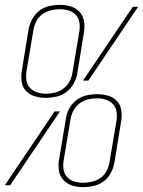

<svg xmlns="http://www.w3.org/2000/svg" viewBox="-40 -763 589 791"><path d="M149 -360Q126 -360 104.5 -366Q83 -372 68 -387.5Q53 -403 49.5 -425.5Q46 -448 50 -472L78 -644Q82 -665 93.5 -685.5Q105 -706 123 -719.5Q141 -733 163 -738Q185 -743 207 -743Q230 -743 251.5 -736.5Q273 -730 287.5 -714.5Q302 -699 306 -676.5Q310 -654 306 -631L278 -458Q274 -437 262.5 -417Q251 -397 233 -383.5Q215 -370 193 -365Q171 -360 149 -360ZM324 -431H302L507 -735H529ZM150 -377Q168 -377 186.5 -381.5Q205 -386 220.5 -397.5Q236 -409 245.5 -426Q255 -443 258 -461L287 -634Q290 -653 287 -671Q284 -689 272 -702Q260 -715 242.5 -720Q225 -725 207 -725Q188 -725 169.5 -720.5Q151 -716 135.5 -705Q120 -694 110.5 -676.5Q101 -659 98 -641L69 -469Q66 -450 69 -431.5Q72 -413 84 -400.5Q96 -388 113.5 -382.5Q131 -377 150 -377ZM302 8Q279 8 258 1.5Q237 -5 222 -20.5Q207 -36 203 -58.5Q199 -81 203 -104L232 -277Q235 -298 246.5 -318Q258 -338 276 -351.5Q294 -365 316 -370Q338 -375 360 -375Q383 -375 404.5 -369Q426 -363 441 -347.5Q456 -332 459.5 -309.5Q463 -287 459 -263L431 -91Q427 -70 416 -49.5Q405 -29 386.5 -15.5Q368 -2 346 3Q324 8 302 8ZM303 -10Q321 -10 339.5 -14.5Q358 -19 374 -30Q390 -41 399 -58.5Q408 -76 411 -94L440 -266Q443 -285 440 -303.5Q437 -322 425 -334.5Q413 -347 395.5 -352.5Q378 -358 360 -358Q341 -358 322.5 -353.5Q304 -349 288.5 -337.5Q273 -326 263.5 -309Q254 -292 251 -274L222 -101Q219 -82 222 -64Q225 -46 237 -33Q249 -20 266.5 -15Q284 -10 303 -10ZM-20 0 185 -304H207L2 0Z"/></svg>

Font: Iosevka Thin
Style: Italic
Weight: 100
Italic angle: -9°
Monospace: yes
Designer: Belleve Invis
Foundry: Belleve Invis
Version: Version 32.5.0; ttfautohint (v1.8.4)